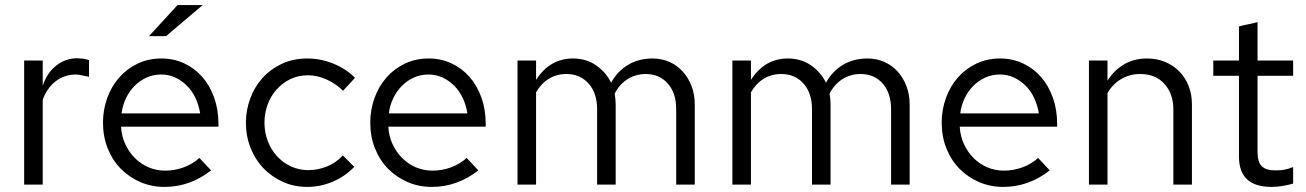

<svg xmlns="http://www.w3.org/2000/svg" viewBox="-20 -726 5137 755"><path d="M75 0V-488H148V-389Q165 -440 201.5 -468.5Q238 -497 284 -497Q287 -497 290 -496.5Q293 -496 296 -496Q305 -496 313 -494Q321 -492 330 -490V-424Q321 -426 310 -428Q299 -430 291 -432Q288 -432 285 -432.5Q282 -433 279 -433Q233 -433 199 -406.5Q165 -380 148 -334V0Z M385 0ZM810 -56Q727 9 627 9Q576 9 532 -10Q488 -29 455 -62.5Q422 -96 403.5 -142.5Q385 -189 385 -244Q385 -294 401.5 -340Q418 -386 448 -420.5Q478 -455 520.5 -475.5Q563 -496 615 -496Q663 -496 704 -477Q745 -458 775 -424Q805 -390 822 -342.5Q839 -295 839 -239V-228H456Q458 -191 472.5 -159.5Q487 -128 510.5 -104.5Q534 -81 564.5 -68Q595 -55 630 -55Q667 -55 702.5 -68Q738 -81 764 -105Q775 -93 787 -80.5Q799 -68 810 -56ZM614 -433Q583 -433 556.5 -421Q530 -409 509.5 -388.5Q489 -368 475.5 -340Q462 -312 458 -280H767Q762 -312 749 -340Q736 -368 715.5 -388.5Q695 -409 669.5 -421Q644 -433 614 -433ZM678 -706H777L633 -584H566Z M1192 -57Q1230 -57 1266 -71.5Q1302 -86 1328 -115L1373 -70Q1337 -32 1288.5 -11.5Q1240 9 1188 9Q1136 9 1092 -11Q1048 -31 1015.5 -65Q983 -99 965 -145Q947 -191 947 -244Q947 -292 963.5 -337.5Q980 -383 1011 -418Q1042 -453 1087 -474.5Q1132 -496 1188 -496Q1241 -496 1290.5 -476Q1340 -456 1376 -420Q1364 -407 1352.5 -394.5Q1341 -382 1329 -369Q1302 -396 1265 -413Q1228 -430 1191 -430Q1153 -430 1122 -415Q1091 -400 1068 -374.5Q1045 -349 1032.5 -315Q1020 -281 1020 -244Q1020 -205 1033 -171Q1046 -137 1069.5 -111.5Q1093 -86 1124.5 -71.5Q1156 -57 1192 -57Z M1861 -56Q1778 9 1678 9Q1627 9 1583 -10Q1539 -29 1506 -62.5Q1473 -96 1454.5 -142.5Q1436 -189 1436 -244Q1436 -294 1452.5 -340Q1469 -386 1499 -420.5Q1529 -455 1571.5 -475.5Q1614 -496 1666 -496Q1714 -496 1755 -477Q1796 -458 1826 -424Q1856 -390 1873 -342.5Q1890 -295 1890 -239V-228H1507Q1509 -191 1523.5 -159.5Q1538 -128 1561.5 -104.5Q1585 -81 1615.5 -68Q1646 -55 1681 -55Q1718 -55 1753.5 -68Q1789 -81 1815 -105Q1826 -93 1838 -80.5Q1850 -68 1861 -56ZM1665 -433Q1634 -433 1607.5 -421Q1581 -409 1560.5 -388.5Q1540 -368 1526.5 -340Q1513 -312 1509 -280H1818Q1813 -312 1800 -340Q1787 -368 1766.5 -388.5Q1746 -409 1720.5 -421Q1695 -433 1665 -433Z M2015 0V-488H2088V-412Q2142 -496 2233 -496Q2285 -496 2323.5 -469.5Q2362 -443 2383 -401Q2409 -447 2450.5 -471.5Q2492 -496 2546 -496Q2582 -496 2612.5 -482.5Q2643 -469 2665 -444.5Q2687 -420 2699.5 -387Q2712 -354 2712 -315V0H2639V-297Q2639 -360 2606 -397.5Q2573 -435 2519 -435Q2500 -435 2482 -430Q2456 -423 2434 -405Q2412 -387 2397 -358Q2399 -347 2400 -336Q2401 -325 2401 -315V0H2328V-297Q2328 -360 2294.5 -397.5Q2261 -435 2207 -435Q2169 -435 2138.5 -416.5Q2108 -398 2088 -363V0Z M2860 0V-488H2933V-412Q2987 -496 3078 -496Q3130 -496 3168.5 -469.5Q3207 -443 3228 -401Q3254 -447 3295.5 -471.5Q3337 -496 3391 -496Q3427 -496 3457.5 -482.5Q3488 -469 3510 -444.5Q3532 -420 3544.5 -387Q3557 -354 3557 -315V0H3484V-297Q3484 -360 3451 -397.5Q3418 -435 3364 -435Q3345 -435 3327 -430Q3301 -423 3279 -405Q3257 -387 3242 -358Q3244 -347 3245 -336Q3246 -325 3246 -315V0H3173V-297Q3173 -360 3139.5 -397.5Q3106 -435 3052 -435Q3014 -435 2983.5 -416.5Q2953 -398 2933 -363V0Z M4108 -56Q4025 9 3925 9Q3874 9 3830 -10Q3786 -29 3753 -62.5Q3720 -96 3701.5 -142.5Q3683 -189 3683 -244Q3683 -294 3699.5 -340Q3716 -386 3746 -420.5Q3776 -455 3818.5 -475.5Q3861 -496 3913 -496Q3961 -496 4002 -477Q4043 -458 4073 -424Q4103 -390 4120 -342.5Q4137 -295 4137 -239V-228H3754Q3756 -191 3770.5 -159.5Q3785 -128 3808.5 -104.5Q3832 -81 3862.5 -68Q3893 -55 3928 -55Q3965 -55 4000.5 -68Q4036 -81 4062 -105Q4073 -93 4085 -80.5Q4097 -68 4108 -56ZM3912 -433Q3881 -433 3854.5 -421Q3828 -409 3807.5 -388.5Q3787 -368 3773.5 -340Q3760 -312 3756 -280H4065Q4060 -312 4047 -340Q4034 -368 4013.5 -388.5Q3993 -409 3967.5 -421Q3942 -433 3912 -433Z M4262 0V-488H4335V-409Q4362 -451 4401 -473.5Q4440 -496 4490 -496Q4529 -496 4561.5 -482.5Q4594 -469 4617.5 -445Q4641 -421 4654 -388Q4667 -355 4667 -316V0H4594V-295Q4594 -357 4559 -396Q4524 -435 4463 -435Q4422 -435 4388.5 -415Q4355 -395 4335 -360V0Z M4852 -110V-428H4751V-488H4852V-622Q4870 -627 4888.5 -630.5Q4907 -634 4925 -639V-488H5065V-428H4925V-129Q4925 -89 4941.5 -72.5Q4958 -56 4996 -56Q5015 -56 5029.5 -58.5Q5044 -61 5065 -69V-4Q5043 2 5022 5.5Q5001 9 4980 9Q4852 9 4852 -110Z"/></svg>

Font: Rosa Sans Light
Style: Regular
Weight: 300
Designer: Pentagram / MCKL
Foundry: Pentagram / MCKL
Version: Version 1.005;September 16, 2019;FontCreator 11.5.0.2425 64-